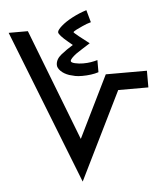

<svg xmlns="http://www.w3.org/2000/svg" viewBox="-53 -790 724 837"><g transform="rotate(-5 309.0 -371.5)"><path d="M313 -459Q294 -459 282.5 -461.5Q271 -464 257 -468Q234 -476 220.5 -489.5Q207 -503 207 -516Q207 -541 231.5 -560.5Q256 -580 284 -597L266 -612Q225 -646 225 -658Q225 -663 230.5 -670Q236 -677 244 -684Q263 -701 293.5 -717Q324 -733 356 -743L371 -689Q352 -684 333 -675Q321 -670 306.5 -662.5Q292 -655 292 -652Q292 -650 313 -633Q334 -616 358 -598Q342 -588 322.5 -575.5Q303 -563 296 -558Q284 -549 276.5 -541Q269 -533 269 -528Q269 -521 286.5 -517Q304 -513 322 -513Q341 -513 356 -515.5Q371 -518 385 -522V-469Q370 -464 351.5 -461.5Q333 -459 313 -459ZM275 0 10 -674H94L283 -186L416 -457H596V-384H464Z"/></g></svg>

Font: Noto Kufi Arabic
Style: Regular
Weight: 400
Designer: Monotype Design Team, David Williams, Khaled Hosny
Foundry: Google LLC
Version: Version 2.109; ttfautohint (v1.8.4.7-5d5b)